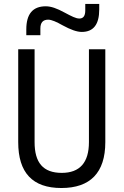

<svg xmlns="http://www.w3.org/2000/svg" viewBox="-20 -943 626 973"><path d="M291 9.8C437 9.8 513.7 -67.4 513.7 -222.7V-693.4H430.7V-222.7C430.7 -119.1 384.3 -66.9 293 -66.9C197.8 -66.9 155.3 -119.1 155.3 -222.7V-693.4H72.3V-222.7C72.3 -67.4 145 9.8 291 9.8ZM113.3 -764.6H184.6V-798.8C184.6 -828.6 197.8 -843.3 224.1 -843.3C241.7 -843.3 266.6 -832 296.9 -814.9C337.9 -792.5 369.6 -781.2 394.5 -781.2C453.6 -781.2 482.9 -819.3 482.9 -895V-922.9H412.1V-890.1C412.1 -862.8 402.3 -849.1 382.3 -849.1C364.3 -849.1 343.8 -859.9 306.2 -879.9C268.6 -900.4 238.8 -911.1 211.9 -911.1C146 -911.1 113.3 -872.1 113.3 -793.9Z"/></svg>

Font: Cascadia Mono PL SemiLight
Style: Regular
Weight: 350
Monospace: yes
Designer: Aaron Bell
Foundry: Saja Typeworks
Version: Version 2404.023